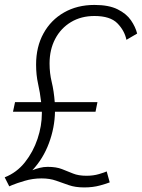

<svg xmlns="http://www.w3.org/2000/svg" viewBox="-40 -766 590 798"><path d="M14 -301.5 22.5 -341.5H131Q126.5 -381.5 118.2 -418Q110 -454.5 110 -497.5Q110 -571.5 140.8 -627.2Q171.5 -683 226.2 -714.2Q281 -745.5 352.5 -745.5Q412.5 -745.5 449 -727.2Q485.5 -709 504.2 -681.8Q523 -654.5 530 -626.5L485.5 -600.5Q477.5 -639 447.8 -669.2Q418 -699.5 352.5 -699.5Q297 -699.5 255 -674.2Q213 -649 189.5 -604.5Q166 -560 166 -502Q166 -461.5 175 -424.8Q184 -388 187.5 -341.5H365L357 -301.5H188.5Q187.5 -236 163.5 -171.2Q139.5 -106.5 94.5 -58.5Q109.5 -64.5 125.5 -68.5Q141.5 -72.5 158 -72.5Q194 -72.5 217.5 -63.2Q241 -54 263.5 -44.8Q286 -35.5 319.5 -35.5Q348 -35.5 371.5 -42.5Q395 -49.5 403.5 -53.5L416 -8Q405.5 -3.5 375.8 4.8Q346 13 310 13Q273 13 246 3.5Q219 -6 192.8 -15.2Q166.5 -24.5 132.5 -24.5Q96.5 -24.5 62.8 -14.5Q29 -4.5 11 3Q4.5 6 -1.5 8.5L-20.5 -29Q29.5 -48.5 63.8 -91.8Q98 -135 116 -189Q134 -243 134 -294.5Q134 -298 134 -301.5Z"/></svg>

Font: Epilogue Light
Style: Italic
Weight: 300
Italic angle: -12°
Designer: Tyler Finck
Foundry: Etcetera Type Co
Version: Version 2.111; ttfautohint (v1.8.3)